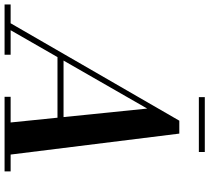

<svg xmlns="http://www.w3.org/2000/svg" viewBox="-104 -858 916 840"><g transform="rotate(90 354.0 -438.0)"><path d="M20.5 0 462 -764.5H518.5L613.5 0H472.5L409 -624L51 0ZM-46.5 0V-26.5H173.5V0ZM357.5 0V-26.5H684V0ZM180 -231.5V-258H513V-231.5ZM359 -850V-876H599V-850Z"/></g></svg>

Font: Bodoni Moda 9pt SemiBold
Style: Italic
Weight: 600
Italic angle: -13°
Designer: Owen Earl
Foundry: indestructible type
Version: Version 2.004